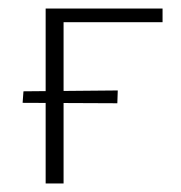

<svg xmlns="http://www.w3.org/2000/svg" viewBox="-20 -430 425 450"><path d="M87 0V-410H129V0ZM109 -378V-410H361V-378ZM255 -188 33 -189 35 -216 256 -218Z"/></svg>

Font: Ysabeau Infant ExtraLight
Style: Regular
Weight: 250
Designer: Christian Thalmann (Catharsis Fonts)
Version: Version 2.001;gftools[0.9.30]; featfreeze: ss01,ss02,lnum